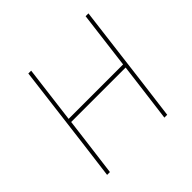

<svg xmlns="http://www.w3.org/2000/svg" viewBox="-160 -798 960 960"><g transform="rotate(-45 320.0 -318.5)"><path d="M180 -637 142 -334H527L565 -637H585L530 -195L505 0H485L510 -195L525 -314H140L125 -195L100 0H80L105 -195L160 -637Z"/></g></svg>

Font: Alegreya Sans Thin
Style: Italic
Weight: 100
Italic angle: -7°
Designer: Juan Pablo del Peral
Foundry: Huerta Tipografica
Version: Version 2.007